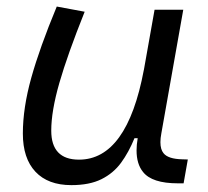

<svg xmlns="http://www.w3.org/2000/svg" viewBox="-20 -547 626 578"><path d="M194.8 10.3Q124.5 10.3 86.7 -30Q48.8 -70.3 48.8 -145Q48.8 -222.2 74.2 -313Q99.6 -403.8 150.9 -527.3L234.9 -511.7Q183.1 -382.3 158.7 -297.4Q134.3 -212.4 134.3 -153.8Q134.3 -66.4 217.8 -66.4Q362.3 -66.4 413.1 -336.9V-336.4L445.3 -517.6H531.7L465.8 -146Q462.9 -130.9 462.9 -119.1Q462.9 -97.2 472.2 -85.9Q485.8 -68.4 528.8 -67.4L545.4 -66.9L532.7 4.9H515.6Q437.5 4.9 410.6 -29.3Q391.1 -53.2 391.1 -94.2Q391.1 -111.3 394.5 -130.9H384.8Q367.7 -88.9 344.5 -57.1Q321.3 -25.4 285.4 -7.6Q249.5 10.3 194.8 10.3Z"/></svg>

Font: CaskaydiaCove NFP SemiLight
Style: Italic
Weight: 350
Italic angle: -10°
Designer: Aaron Bell
Foundry: Saja Typeworks
Version: Version 2111.001; VTT 6.35;Nerd Fonts 3.1.1